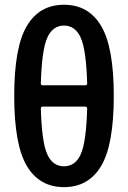

<svg xmlns="http://www.w3.org/2000/svg" viewBox="-20 -770 540 810"><path d="M160.2 -320.3Q152.3 -320.3 152.3 -311.5Q156.2 -170.9 179.2 -119.6Q202.1 -68.4 250 -68.4Q297.9 -68.4 320.8 -119.6Q343.8 -170.9 347.7 -311.5Q347.7 -319.3 339.8 -320.3ZM152.3 -418Q152.3 -410.2 160.2 -410.2H339.8Q347.7 -410.2 347.7 -418Q343.8 -558.6 320.8 -610.4Q297.9 -662.1 250 -662.1Q202.1 -662.1 179.2 -610.4Q156.2 -558.6 152.3 -418ZM406.7 -69.8Q353.5 19.5 250 19.5Q146.5 19.5 93.3 -69.8Q40 -159.2 40 -365.2Q40 -571.3 93.3 -660.6Q146.5 -750 250 -750Q353.5 -750 406.7 -660.6Q460 -571.3 460 -365.2Q460 -159.2 406.7 -69.8Z"/></svg>

Font: Rounded Mgen+ 1m medium
Style: Regular
Weight: 500
Designer: [Source Han Sans]
Ryoko NISHIZUKA  (kana & ideographs); Paul D. Hunt (Latin, Greek & Cyrillic); Wenlong ZHANG  (bopomofo
Version: Version 1.059.20150602